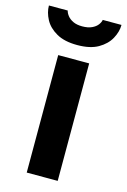

<svg xmlns="http://www.w3.org/2000/svg" viewBox="-143 -777 550 831"><g transform="rotate(15 132.5 -361.5)"><path d="M63.9 0V-526.4H202.7V0ZM131.6 -589.6Q74.6 -589.6 38.6 -610Q2.6 -630.5 -14 -661.6Q-30.5 -692.8 -30.5 -723.4H53.8Q56 -712.6 65.3 -700.7Q74.6 -688.8 91 -681.1Q107.3 -673.4 131.6 -673.4Q157.4 -673.4 174.5 -681.4Q191.7 -689.4 200.6 -701.4Q209.4 -713.4 210.7 -723.4H294.7Q294.7 -692.8 277.7 -661.6Q260.7 -630.5 225 -610Q189.4 -589.6 131.6 -589.6Z"/></g></svg>

Font: Archivo SemiBold
Style: Regular
Weight: 600
Designer: Hector Gatti
Foundry: Omnibus-Type
Version: Version 2.001